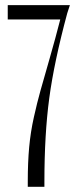

<svg xmlns="http://www.w3.org/2000/svg" viewBox="-20 -719 307 739"><path d="M86.9 0V-20Q86.9 -93.8 92.3 -152.6Q97.7 -211.4 110.4 -268.1Q123 -324.7 135.7 -369.9Q148.4 -415 171.1 -494.1Q193.8 -573.2 211.9 -644H9.8V-699.2H249L238.8 -668Q188.5 -481.4 169.7 -341.8Q150.9 -202.1 150.9 -20V0Z"/></svg>

Font: Moniqa Narrow Heading
Style: Regular
Weight: 400
Width: 4
Designer: Rajesh Rajput
Foundry: Rajesh Rajput
Version: Version 1.000